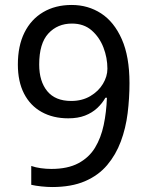

<svg xmlns="http://www.w3.org/2000/svg" viewBox="-20 -744 591 774"><path d="M190 10Q171 10 147 7.5Q123 5 106 1V-75Q123 -69 144.5 -66Q166 -63 187 -63Q253 -63 296 -86Q339 -109 363 -148.5Q387 -188 398 -240Q409 -292 411 -350H405Q392 -327 371.5 -308Q351 -289 322.5 -278Q294 -267 255 -267Q194 -267 148 -292.5Q102 -318 77 -366.5Q52 -415 52 -484Q52 -559 78.5 -612.5Q105 -666 154 -695Q203 -724 269 -724Q335 -724 387.5 -690Q440 -656 471 -586Q502 -516 502 -409Q502 -348 494.5 -287.5Q487 -227 467 -173.5Q447 -120 412 -78.5Q377 -37 322.5 -13.5Q268 10 190 10ZM267 -337Q311 -337 344 -356.5Q377 -376 395 -406Q413 -436 413 -467Q413 -511 397 -552.5Q381 -594 349.5 -621.5Q318 -649 270 -649Q212 -649 175 -609Q138 -569 138 -484Q138 -416 170.5 -376.5Q203 -337 267 -337Z"/></svg>

Font: ubangla05
Style: Book
Weight: 400
Designer: Jelle Bosma - Monotype Design Team
Foundry: Monotype Imaging Inc.
Version: Version 2.003